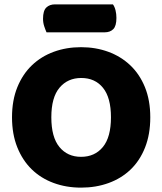

<svg xmlns="http://www.w3.org/2000/svg" viewBox="-20 -841 743 879"><path d="M35 -304Q35 -382 59.5 -442Q84 -502 126.5 -542.5Q169 -583 226.5 -604Q284 -625 351 -625Q418 -625 475.5 -604Q533 -583 576 -542.5Q619 -502 643.5 -442Q668 -382 668 -304Q668 -226 644 -165.5Q620 -105 577.5 -64.5Q535 -24 477 -3Q419 18 351 18Q283 18 225 -3.5Q167 -25 125 -66Q83 -107 59 -167Q35 -227 35 -304ZM215 -304Q215 -213 252 -168Q289 -123 351 -123Q414 -123 451 -168Q488 -213 488 -304Q488 -394 451.5 -439Q415 -484 352 -484Q290 -484 252.5 -439.5Q215 -395 215 -304ZM193 -693Q188 -704 182.5 -720.5Q177 -737 177 -755Q177 -792 192 -806.5Q207 -821 232 -821H497Q505 -810 509 -793.5Q513 -777 513 -759Q513 -722 498.5 -707.5Q484 -693 459 -693Z"/></svg>

Font: Baloo Bhai
Style: Regular
Weight: 400
Designer: Supriya Tembe, Noopur Datye and Ek Type
Foundry: Ek Type
Version: Version 1.443;PS 1.000;hotconv 16.6.51;makeotf.lib2.5.65220;